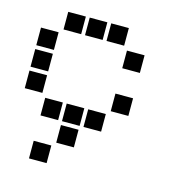

<svg xmlns="http://www.w3.org/2000/svg" viewBox="-103 -582 805 863"><g transform="rotate(15 300.0 -150.0)"><path d="M110 -491Q109 -491 109 -491Q109 -491 109 -490V-410Q109 -409 109 -409Q109 -409 110 -409H190Q191 -409 191 -409Q191 -409 191 -410V-490Q191 -491 191 -491Q191 -491 190 -491ZM210 -491Q209 -491 209 -491Q209 -491 209 -490V-410Q209 -409 209 -409Q209 -409 210 -409H290Q291 -409 291 -409Q291 -409 291 -410V-490Q291 -491 291 -491Q291 -491 290 -491ZM310 -491Q309 -491 309 -491Q309 -491 309 -490V-410Q309 -409 309 -409Q309 -409 310 -409H390Q391 -409 391 -409Q391 -409 391 -410V-490Q391 -491 391 -491Q391 -491 390 -491ZM10 -391Q9 -391 9 -391Q9 -391 9 -390V-310Q9 -309 9 -309Q9 -309 10 -309H90Q91 -309 91 -309Q91 -309 91 -310V-390Q91 -391 91 -391Q91 -391 90 -391ZM410 -391Q409 -391 409 -391Q409 -391 409 -390V-310Q409 -309 409 -309Q409 -309 410 -309H490Q491 -309 491 -309Q491 -309 491 -310V-390Q491 -391 491 -391Q491 -391 490 -391ZM10 -291Q9 -291 9 -291Q9 -291 9 -290V-210Q9 -209 9 -209Q9 -209 10 -209H90Q91 -209 91 -209Q91 -209 91 -210V-290Q91 -291 91 -291Q91 -291 90 -291ZM10 -191Q9 -191 9 -191Q9 -191 9 -190V-110Q9 -109 9 -109Q9 -109 10 -109H90Q91 -109 91 -109Q91 -109 91 -110V-190Q91 -191 91 -191Q91 -191 90 -191ZM410 -191Q409 -191 409 -191Q409 -191 409 -190V-110Q409 -109 409 -109Q409 -109 410 -109H490Q491 -109 491 -109Q491 -109 491 -110V-190Q491 -191 491 -191Q491 -191 490 -191ZM110 -91Q109 -91 109 -91Q109 -91 109 -90V-10Q109 -9 109 -9Q109 -9 110 -9H190Q191 -9 191 -9Q191 -9 191 -10V-90Q191 -91 191 -91Q191 -91 190 -91ZM210 -91Q209 -91 209 -91Q209 -91 209 -90V-10Q209 -9 209 -9Q209 -9 210 -9H290Q291 -9 291 -9Q291 -9 291 -10V-90Q291 -91 291 -91Q291 -91 290 -91ZM310 -91Q309 -91 309 -91Q309 -91 309 -90V-10Q309 -9 309 -9Q309 -9 310 -9H390Q391 -9 391 -9Q391 -9 391 -10V-90Q391 -91 391 -91Q391 -91 390 -91ZM210 9Q209 9 209 9Q209 9 209 10V90Q209 91 209 91Q209 91 210 91H290Q291 91 291 91Q291 91 291 90V10Q291 9 291 9Q291 9 290 9ZM110 109Q109 109 109 109Q109 109 109 110V190Q109 191 109 191Q109 191 110 191H190Q191 191 191 191Q191 191 191 190V110Q191 109 191 109Q191 109 190 109Z"/></g></svg>

Font: Doto ExtraBold
Style: Regular
Weight: 800
Monospace: yes
Version: Version 1.000